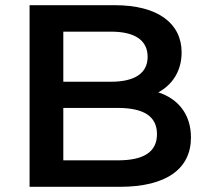

<svg xmlns="http://www.w3.org/2000/svg" viewBox="-20 -720 801 740"><path d="M590 -364C644 -393 680 -446 680 -518C680 -629 590 -700 422 -700H94V0H442C622 0 716 -70 716 -190C716 -281 665 -340 590 -364ZM224 -598H408C498 -598 549 -566 549 -501C549 -437 498 -405 408 -405H224ZM224 -102V-304H434C532 -304 585 -273 585 -203C585 -133 532 -102 434 -102Z"/></svg>

Font: Talent
Style: Bold
Weight: 600
Designer: Mike Powis
Version: Version 1.001;hotconv 1.0.109;makeotfexe 2.5.65596